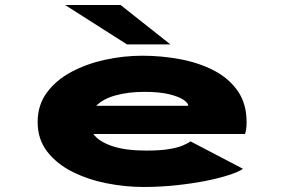

<svg xmlns="http://www.w3.org/2000/svg" viewBox="-20 -734 1140 765"><path d="M552 11Q480 11 406 -3.5Q332 -18 269.2 -49.2Q206.5 -80.5 168.2 -129.8Q130 -179 130 -248Q130 -315.5 166.8 -365.2Q203.5 -415 264.5 -447.5Q325.5 -480 399.2 -496Q473 -512 547 -512Q623.5 -512 697.2 -498.2Q771 -484.5 831 -453.8Q891 -423 926.8 -372.2Q962.5 -321.5 962.5 -247.5Q962.5 -228.5 960.5 -217.2Q958.5 -206 956 -200H352Q374.5 -169.5 427.5 -151.8Q480.5 -134 562.5 -134Q618 -134 652.8 -139.8Q687.5 -145.5 707.5 -154Q727.5 -162.5 739.5 -170.5L948 -61.5Q931.5 -49.5 892.5 -36.8Q853.5 -24 799.2 -13.2Q745 -2.5 681.5 4.2Q618 11 552 11ZM554.5 -368Q492 -368 441.5 -354.2Q391 -340.5 363.5 -312.5H730V-313.5Q730 -323 712 -335.8Q694 -348.5 655.5 -358.2Q617 -368 554.5 -368ZM486 -557 239.5 -714H460.5L659 -557Z"/></svg>

Font: Trispace Expanded ExtraBold
Style: Regular
Weight: 800
Width: 7
Designer: Tyler Finck
Foundry: Etcetera Type Company
Version: Version 1.210; ttfautohint (v1.8.3)